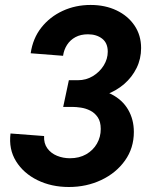

<svg xmlns="http://www.w3.org/2000/svg" viewBox="-20 -748 619 776"><path d="M258.3 7.8Q188 7.8 131.6 -19.8Q75.2 -47.4 44.9 -96.2Q14.6 -145 22.5 -208.5L158.2 -198.2Q156.7 -168.5 171.4 -148.4Q186 -128.4 210.4 -118.4Q234.9 -108.4 262.7 -108.4Q300.3 -108.4 328.4 -124.5Q356.4 -140.6 371.8 -167.5Q387.2 -194.3 387.2 -226.6Q387.2 -256.3 375 -274.2Q362.8 -292 344.7 -301Q326.7 -310.1 307.1 -313Q287.6 -315.9 272.5 -315.9H235.4L258.3 -423.8H294.9Q328.1 -423.8 355.5 -440.4Q382.8 -457 399.2 -483.4Q415.5 -509.8 415.5 -539.1Q415.5 -574.2 392.8 -591.8Q370.1 -609.4 335.4 -609.4Q306.2 -609.4 284.9 -597.9Q263.7 -586.4 251 -566.7Q238.3 -546.9 234.9 -522.5L104 -532.7Q112.8 -593.3 147.2 -636.7Q181.6 -680.2 233.4 -704.1Q285.2 -728 346.2 -728Q404.8 -728 450.9 -706.1Q497.1 -684.1 523.7 -644.8Q550.3 -605.5 550.3 -553.7Q550.3 -510.3 532 -473.1Q513.7 -436 481.9 -408.4Q450.2 -380.9 408.4 -365.7Q366.7 -350.6 320.3 -351.1V-389.2Q385.3 -390.1 429.9 -367.4Q474.6 -344.7 497.8 -304.9Q521 -265.1 521 -214.8Q521 -149.4 485.1 -99.1Q449.2 -48.8 389.4 -20.5Q329.6 7.8 258.3 7.8Z"/></svg>

Font: Reddit Sans
Style: Bold Italic
Weight: 700
Italic angle: -11.25°
Designer: Stephen Hutchings
Version: Version 1.013